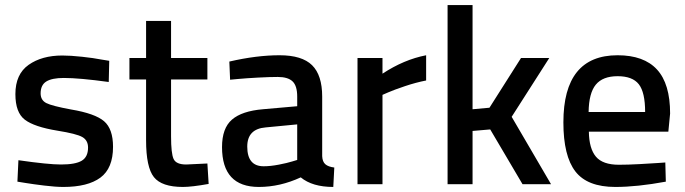

<svg xmlns="http://www.w3.org/2000/svg" viewBox="-20 -730 2716 761"><path d="M413 -489 411 -405Q295 -421 233 -421Q186 -421 163.5 -407Q141 -393 141 -360Q141 -333 163.5 -321.5Q186 -310 262 -296Q357 -280 392.5 -249.5Q428 -219 428 -148Q428 -63 378 -26Q328 11 231 11Q201 11 155.5 5.5Q110 0 80 -5L49 -10L53 -95Q171 -78 222 -78Q279 -78 304 -93Q329 -108 329 -145Q329 -174 306 -187Q283 -200 208 -212Q116 -227 78.5 -255.5Q41 -284 41 -357Q41 -436 93.5 -473Q146 -510 227 -510Q259 -510 305.5 -505Q352 -500 382 -494Z M802 -415H658V-190Q658 -122 668 -100Q678 -78 718 -78L802 -82L807 -1Q740 11 705 11Q621 11 590 -28Q559 -67 559 -174V-415H493V-500H559V-647H658V-500H802Z M1257 -347V-111Q1258 -89 1269.5 -79Q1281 -69 1305 -66L1301 11Q1218 11 1172 -27Q1090 11 1006 11Q860 11 860 -147Q860 -222 899.5 -256Q939 -290 1022 -297L1158 -309V-347Q1158 -390 1139.5 -407.5Q1121 -425 1081 -425Q1050 -425 1003 -422.5Q956 -420 924 -417L892 -414L889 -486Q997 -511 1088 -511Q1177 -511 1217 -471.5Q1257 -432 1257 -347ZM1158 -237 1033 -225Q960 -219 960 -149Q960 -71 1025 -71Q1052 -71 1085.5 -77.5Q1119 -84 1138 -90L1158 -96Z M1397 0V-500H1496V-438Q1581 -494 1669 -511V-411Q1628 -403 1585 -388.5Q1542 -374 1519 -364L1496 -354V0Z M1853 0H1754V-710H1853V-297L1920 -303L2045 -500H2157L2008 -267L2164 0H2051L1923 -217L1853 -211Z M2433 -77Q2468 -77 2514 -79.5Q2560 -82 2589 -84L2617 -86L2619 -10Q2505 11 2419 11Q2308 11 2260.5 -50.5Q2213 -112 2213 -245Q2213 -511 2428 -511Q2532 -511 2584 -454.5Q2636 -398 2636 -280L2629 -208H2314Q2315 -141 2342 -109Q2369 -77 2433 -77ZM2313 -286H2537Q2537 -364 2512 -396Q2487 -428 2428 -428Q2369 -428 2341.5 -394.5Q2314 -361 2313 -286Z"/></svg>

Font: TitilliumText
Style: Medium
Weight: 500
Designer: Accademia di Belle Arti di Urbino and others
Foundry: Accademia di Belle Arti di Urbino and others.
Version: Version 60.001